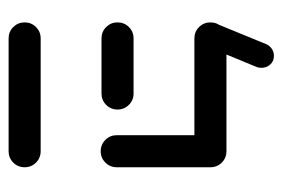

<svg xmlns="http://www.w3.org/2000/svg" viewBox="-127 -432 671 457"><g transform="rotate(-90 208.5 -203.5)"><path d="M38.9 -36.3V-261.1Q38.9 -277 50 -288.1Q61.1 -299.3 77 -299.3Q93 -299.3 104.1 -288.1Q115.2 -277 115.2 -261.1V-36.3ZM383.7 -38.1Q383.7 -22.2 372.6 -11.1Q361.5 0 345.6 0H77Q61.1 0 50 -11.1Q38.9 -22.2 38.9 -38.1Q38.9 -54.1 50 -65.2Q61.1 -76.3 77 -76.3H345.6Q361.5 -76.3 372.6 -65.2Q383.7 -54.1 383.7 -38.1ZM176.3 -259.3Q176.3 -275.2 187.4 -286.3Q198.5 -297.4 214.4 -297.4H345.6Q361.5 -297.4 372.6 -286.3Q383.7 -275.2 383.7 -259.3Q383.7 -243.3 372.6 -232.2Q361.5 -221.1 345.6 -221.1H214.4Q198.5 -221.1 187.4 -232.2Q176.3 -243.3 176.3 -259.3ZM38.9 -480.4Q38.9 -496.3 50 -507.4Q61.1 -518.5 77 -518.5H345.6Q361.5 -518.5 372.6 -507.4Q383.7 -496.3 383.7 -480.4Q383.7 -464.4 372.6 -453.3Q361.5 -442.2 345.6 -442.2H77Q61.1 -442.2 50 -453.3Q38.9 -464.4 38.9 -480.4ZM275.6 83.3Q275.6 76.3 277.4 72.2L327 -47.8Q330.7 -55.6 338 -60.4Q345.2 -65.2 354.1 -65.2Q367.4 -65.2 375.2 -56.3Q383 -47.4 383 -35.6Q383 -29.6 380.7 -24.4L331.5 95.6Q327.8 103.3 320.6 108.1Q313.3 113 304.4 113Q291.1 113 283.3 104.1Q275.6 95.2 275.6 83.3Z"/></g></svg>

Font: 26F Galaxy Sans
Style: Bold
Weight: 700
Designer: C₂₉H₂₅N₃O₅
Version: Version 1.100